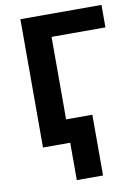

<svg xmlns="http://www.w3.org/2000/svg" viewBox="-99 -779 759 1052"><g transform="rotate(-10 280.5 -253.0)"><path d="M89.8 -713.9V0H241.2V208H387.2V-129.9H241.2V-588.9H541V-713.9Z"/></g></svg>

Font: Noto Reveo Sans
Style: Bold
Weight: 700
Designer: Monotype Design team
Foundry: Monotype Imaging Inc.
Version: Version 1.04